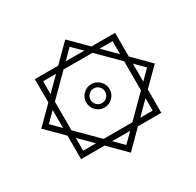

<svg xmlns="http://www.w3.org/2000/svg" viewBox="-191 -938 1382 1353"><g transform="rotate(-30 500.0 -261.0)"><path d="M174 64V-127L39 -262L174 -397V-587H364L499 -722L634 -587H827V-394L961 -260L827 -126V64H637L501 200L365 64ZM500 -662 425 -587H576ZM217 -545V-440L322 -545ZM383 20H617L782 -145V-381L618 -545H383L217 -379V-146ZM782 -545H676L782 -439ZM500 -168Q461 -168 433 -196Q405 -224 405 -263Q405 -302 433 -330Q461 -358 500 -358Q539 -358 567 -330Q595 -302 595 -263Q595 -224 567 -196Q539 -168 500 -168ZM101 -263 174 -189V-336ZM900 -263 827 -336V-190ZM500 -204Q525 -204 542 -222Q559 -240 559 -263Q559 -288 542 -305.5Q525 -323 500 -323Q475 -323 458 -305.5Q441 -288 441 -263Q441 -240 458 -222Q475 -204 500 -204ZM217 20H321L217 -84ZM782 20V-81L681 20ZM500 137 574 64H427Z"/></g></svg>

Font: Noto Sans Arabic UI SmCn SmBd
Style: Regular
Weight: 600
Width: 4
Designer: Monotype Design Team, Nadine Chahine and Nizar Qandah
Foundry: Monotype Imaging Inc.
Version: Version 2.010; ttfautohint (v1.8.4.7-5d5b)